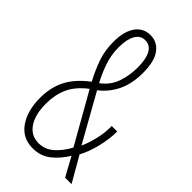

<svg xmlns="http://www.w3.org/2000/svg" viewBox="-228 -788 862 862"><g transform="rotate(45 202.5 -357.0)"><path d="M183 -724Q226 -724 252.5 -688.5Q279 -653 279 -580Q279 -512 255.5 -462.5Q232 -413 188 -379L314 -154Q328 -183 338.5 -227Q349 -271 348 -312H383Q383 -266 370 -212Q357 -158 336 -120L405 0H364L315 -90Q290 -48 254 -19Q218 10 168 10Q103 10 67 -41Q31 -92 31 -175Q31 -241 57.5 -292.5Q84 -344 144 -389Q117 -440 101.5 -485.5Q86 -531 86 -585Q86 -651 112 -687.5Q138 -724 183 -724ZM182 -691Q152 -691 136 -662.5Q120 -634 120 -585Q120 -536 135.5 -491Q151 -446 172 -408Q213 -438 229 -483.5Q245 -529 245 -580Q245 -633 229.5 -662Q214 -691 182 -691ZM160 -360Q108 -320 88 -275Q68 -230 68 -175Q68 -105 95 -65Q122 -25 170 -25Q210 -25 241 -52Q272 -79 295 -122Z"/></g></svg>

Font: Noto Sans Gujarati UI ExtraCondensed ExtraLight
Style: Regular
Weight: 200
Width: 2
Designer: Jelle Bosma - Monotype Design Team, Universal Thirst
Foundry: Monotype Imaging Inc.
Version: Version 2.106; ttfautohint (v1.8.4.7-5d5b)